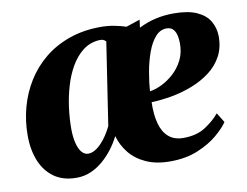

<svg xmlns="http://www.w3.org/2000/svg" viewBox="-65 -637 948 738"><g transform="rotate(-10 408.5 -268.0)"><path d="M521.5 -546 517.5 -515.5Q549.5 -531.5 583 -539.2Q616.5 -547 654 -547Q710.5 -547 744.5 -531.5Q778.5 -516 793.8 -490Q809 -464 810 -432.5Q810.5 -387 792.2 -353.2Q774 -319.5 742.5 -295.8Q711 -272 671.8 -256.8Q632.5 -241.5 591.2 -234.2Q550 -227 512 -225.5Q510.5 -177.5 520 -142.2Q529.5 -107 551.5 -88Q573.5 -69 609 -69Q661.5 -69 696.2 -92Q731 -115 751 -140L774.5 -102Q761 -81.5 730.2 -55Q699.5 -28.5 652.5 -8.8Q605.5 11 543.5 11Q489 11 449.8 -6.8Q410.5 -24.5 386.2 -54.5Q362 -84.5 351.5 -121.5Q339.5 -97 321.8 -73.5Q304 -50 282 -31Q260 -12 234 -0.8Q208 10.5 178 10.5Q126 10.5 91 -14.2Q56 -39 38.2 -82.5Q20.5 -126 20.5 -182.5Q20.5 -238.5 35 -291.8Q49.5 -345 78.2 -391Q107 -437 149 -471.2Q191 -505.5 246.5 -525Q302 -544.5 369.5 -544.5Q396 -544.5 421 -539.8Q446 -535 467.5 -528ZM332 -164 381 -486Q378 -489.5 371.8 -492.8Q365.5 -496 355 -495.5Q318.5 -493 291.2 -472Q264 -451 244.5 -417.5Q225 -384 213 -343.2Q201 -302.5 195.5 -260Q190 -217.5 190 -179.5Q190 -146.5 196 -122.5Q202 -98.5 212.8 -85.8Q223.5 -73 238 -73Q251.5 -73 264.8 -80.8Q278 -88.5 290.5 -101.8Q303 -115 313.5 -131.2Q324 -147.5 332 -164ZM618 -495Q592 -495 573.2 -473.2Q554.5 -451.5 542 -416.8Q529.5 -382 522.5 -342.5Q515.5 -303 513 -268Q533.5 -270.5 558.8 -282.5Q584 -294.5 607 -315.2Q630 -336 644.5 -365Q659 -394 658.5 -431.5Q657.5 -465 647.2 -480Q637 -495 618 -495Z"/></g></svg>

Font: Merriweather 72pt Black
Style: Italic
Weight: 900
Italic angle: -7.8°
Version: Version 2.101